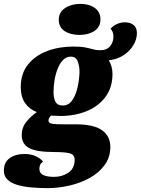

<svg xmlns="http://www.w3.org/2000/svg" viewBox="-70 -770 726 990"><path d="M175 200Q133 200 92.5 196.5Q52 193 19.5 183.5Q-13 174 -32 155.5Q-51 137 -50 106Q-49 66 -19.5 45Q10 24 56 24Q90 24 114.5 35.5Q139 47 152 63Q140 72 136.5 81Q133 90 133 100Q133 123 153 132.5Q173 142 209 142Q249 142 281 121.5Q313 101 315 57Q316 28 291.5 21Q267 14 212 14Q117 14 79.5 -7Q42 -28 42 -73Q42 -112 65.5 -141.5Q89 -171 120 -192Q81 -207 59 -239Q37 -271 37 -320Q37 -391 74.5 -437.5Q112 -484 173.5 -507Q235 -530 308 -530Q346 -530 369 -525.5Q392 -521 409 -516Q426 -511 446 -511Q481 -511 498 -532Q515 -553 515 -582Q515 -606 500 -622Q516 -639 535 -647Q554 -655 574 -655Q602 -655 619 -641Q636 -627 636 -599Q636 -568 618 -537.5Q600 -507 567.5 -485.5Q535 -464 491 -459Q500 -444 505 -426.5Q510 -409 510 -389Q510 -319 474 -270.5Q438 -222 377 -197Q316 -172 241 -172Q230 -172 218 -173Q206 -174 193 -174Q188 -169 184 -162.5Q180 -156 180 -148Q180 -135 198.5 -132Q217 -129 254 -129H320Q415 -129 457.5 -97.5Q500 -66 499 -10Q498 43 468.5 82.5Q439 122 391.5 148Q344 174 287.5 187Q231 200 175 200ZM254 -226Q284 -226 302.5 -253Q321 -280 330 -320Q339 -360 340 -399Q340 -430 330.5 -454Q321 -478 294 -478Q272 -478 255 -460.5Q238 -443 227 -415Q216 -387 211 -355Q206 -323 206 -294Q206 -265 216 -245.5Q226 -226 254 -226ZM340 -590Q293 -590 263 -610Q233 -630 233 -668Q233 -707 265.5 -728.5Q298 -750 344 -750Q390 -750 419 -729Q448 -708 448 -670Q448 -631 417 -610.5Q386 -590 340 -590Z"/></svg>

Font: Sansita Swashed ExtraBold
Style: Regular
Weight: 800
Designer: Pablo Cosgaya
Foundry: Omnibus-Type
Version: Version 1.003; ttfautohint (v1.8.3)